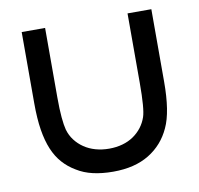

<svg xmlns="http://www.w3.org/2000/svg" viewBox="-67 -611 716 690"><g transform="rotate(-10 291.5 -265.5)"><path d="M528.3 -276.4Q528.3 -166.5 502.4 -111.3Q476.6 -54.2 424.1 -22Q371.6 10.3 292.5 10.3Q252.4 10.3 219.2 2.7Q186 -4.9 159.7 -21.5Q133.3 -37.1 113.8 -59.1Q94.2 -81.1 81.3 -111.8Q68.4 -142.6 61.8 -183.8Q55.2 -225.1 55.2 -281.2V-541H140.6V-287.6Q140.6 -243.7 143.3 -214.4Q146 -185.1 150.4 -168.5Q156.7 -146.5 169.9 -129.2Q183.1 -111.8 201.4 -99.4Q219.7 -86.9 242.9 -80.3Q266.1 -73.7 292.5 -73.7Q318.8 -73.7 341.3 -80.1Q363.8 -86.4 381.6 -98.6Q399.4 -110.8 412.1 -127.4Q424.8 -144 431.6 -164.1Q441.4 -192.4 441.4 -287.6V-541H528.3Z"/></g></svg>

Font: Kawthoolei
Style: Bold
Weight: 700
Designer: Moe Zed
Foundry: Moe Zed
Version: Version 1.000;July 10, 2024;FontCreator 14.0.0.2901 32-bit